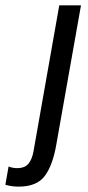

<svg xmlns="http://www.w3.org/2000/svg" viewBox="-127 -502 327 716"><path d="M-58 194Q11 194 40.5 153.5Q70 113 83 37L175 -482H94L-2 62Q-7 91 -20.5 108Q-34 125 -63 125Q-80 125 -95 119L-107 187Q-83 194 -58 194Z"/></svg>

Font: Geom Light
Style: Italic
Weight: 300
Italic angle: -10°
Version: Version 1.102